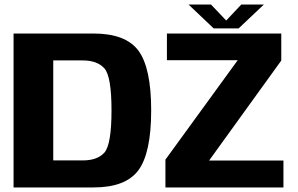

<svg xmlns="http://www.w3.org/2000/svg" viewBox="-20 -822 1308 842"><path d="M39.5 0H390C484 0 549.5 -25 587 -75.5C624 -125.5 643 -213 643 -338C643 -462.5 624 -550 587 -600C549.5 -650 484 -675 390 -675H39.5ZM705.5 0H1223V-118H897L1213.5 -556.5V-675H712V-558H1022.5L705.5 -122ZM213.5 -118.5V-557H342.5C386 -557 417.5 -545 438 -522C458.5 -498.5 469 -437.5 469 -338C469 -238 458.5 -176.5 438 -153C417.5 -130 386 -118.5 342.5 -118.5ZM917 -697.5H1026.5L1137 -802H1038L972 -732L905.5 -802H807Z"/></svg>

Font: Anybody
Style: Bold
Weight: 700
Designer: Tyler Finck
Foundry: Etcetera Type Company
Version: Version 1.110